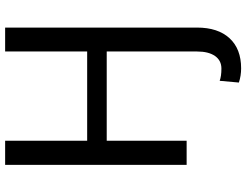

<svg xmlns="http://www.w3.org/2000/svg" viewBox="-126 -625 964 752"><g transform="rotate(-90 356.0 -249.0)"><path d="M180.7 -710.9H86.4V0H180.7V-313H530.3V41Q530.3 85.9 512.7 111.1Q495.1 136.2 463.4 136.2Q433.6 136.2 415.5 129.4L408.7 204.6Q435.1 213.4 464.4 213.4Q540.5 213.4 582.3 168Q624 122.6 624 40.5V-710.9H530.3V-389.6H180.7Z"/></g></svg>

Font: FAU Chimera
Style: Regular
Weight: 400
Version: Version 1.002;hotconv 1.0.117;makeotfexe 2.5.65602